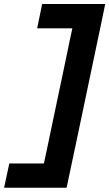

<svg xmlns="http://www.w3.org/2000/svg" viewBox="-73 -794 534 938"><path d="M-53 123 -27.5 4.5H141.5Q149 -29.5 156.5 -65.2Q164 -101 172.5 -142L251 -515.5Q259 -555 266.2 -589Q273.5 -623 280.5 -655.5H108.5L133 -774.5H441Q429 -717 418 -663Q406.5 -608.5 392.5 -542L303 -116Q288 -47 276.5 9Q265 64.5 252.5 123Z"/></svg>

Font: Heraclito
Style: Bold Italic
Weight: 700
Italic angle: -12°
Designer: Kostas Bartsokas (font) & Cristiano Sobral (main changes)
Foundry: Kostas Bartsokas (font) & Cristiano Sobral (main changes)
Version: Version 1.00;July 8, 2020;FontCreator 13.0.0.2655 64-bit